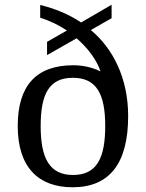

<svg xmlns="http://www.w3.org/2000/svg" viewBox="-20 -782 617 812"><path d="M287 10C441 10 522 -88 522 -291C522 -451 458 -577 364 -655L452 -705V-762L323 -687C271 -722 211 -746 150 -761V-707C192 -694 230 -675 263 -653L179 -605V-549L304 -620C355 -576 391 -524 405 -480C372 -496 334 -506 290 -506C135 -506 55 -422 55 -249C55 -74 143 10 287 10ZM289 -42C189 -42 152 -113 152 -249C152 -385 188 -453 288 -453C388 -453 425 -385 425 -249C425 -113 389 -42 289 -42Z"/></svg>

Font: Noto Serif Balinese
Style: Regular
Weight: 400
Designer: Monotype Design Team
Foundry: Monotype Imaging Inc.
Version: Version 2.005